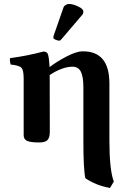

<svg xmlns="http://www.w3.org/2000/svg" viewBox="-20 -701 661 958"><path d="M325.2 -681.2C319 -681.2 313.2 -679.6 307.9 -676.5C302.5 -673.4 298.8 -669.3 296.9 -664.1L247.1 -521C246.4 -519 246.1 -516.1 246.1 -512.2C246.1 -509 249.9 -505.8 257.6 -502.7C265.2 -499.6 271.3 -498 275.9 -498C278.8 -498 282.6 -500.7 287.1 -505.9L391.1 -627.9C394.4 -631.5 396 -636.6 396 -643.1C396 -652.2 387.2 -660.8 369.6 -668.9C352.1 -677.1 337.2 -681.2 325.2 -681.2ZM228.5 -43.5 228 -321.3V-326.2C245.9 -338.9 265.1 -349 285.4 -356.7C305.7 -364.3 324.2 -368.2 340.8 -368.2C361.3 -368.2 375.7 -359.6 383.8 -342.5C391.9 -325.4 396 -300.3 396 -267.1V0C396 95.1 399.3 157.7 405.8 188C440.6 212.1 481.6 228.4 528.8 236.8L547.9 205.1C533.2 166.3 525.9 98 525.9 0V-284.2C525.9 -338.5 514.6 -379.1 492.2 -405.8C469.7 -432.5 436 -445.5 391.1 -444.8C370 -444.5 342.9 -435.5 309.8 -418C276.8 -400.4 249.3 -383.1 227.5 -366.2C226.2 -392.3 223.8 -412.4 220.2 -426.8C217.6 -438.2 209.8 -443.8 196.8 -443.8C140.1 -428.9 84.8 -418 30.8 -411.1C28.2 -404.6 29 -393.9 33.2 -378.9C61.2 -376.3 79 -371 86.7 -363C94.3 -355.1 98.1 -337.1 98.1 -309.1V-25.9C98.1 -12.5 103.9 -3.3 115.5 2C127 7.2 147.1 9.8 175.8 9.8C196.6 9.8 210.6 5.5 217.8 -2.9C224.9 -11.4 228.5 -24.9 228.5 -43.5Z"/></svg>

Font: Linux Biolinum G
Style: Bold
Weight: 700
Designer: Philipp H. Poll
Foundry: Philipp H. Poll
Version: Version 1.1.0